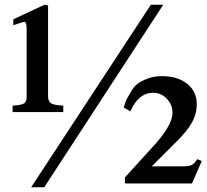

<svg xmlns="http://www.w3.org/2000/svg" viewBox="-20 -771 872 807"><path d="M166 16H111L614 -751H666ZM246 -300H33V-327Q69 -329 80.5 -336Q92 -343 92 -362V-648Q92 -679 83 -679Q76 -679 36 -665V-690L167 -751L182 -748V-367Q182 -344 195 -336.5Q208 -329 246 -327ZM500 -319Q508 -342 510 -349Q513 -356 528 -381Q543 -408 557 -418Q571 -429 598.5 -440Q626 -451 661 -451Q726 -451 766.5 -419Q807 -387 807 -333Q807 -292 786 -254.5Q765 -217 713 -167L618 -72H752Q774 -72 785.5 -77.5Q797 -83 809 -102L828 -94L787 0H505V-25L614 -145Q705 -241 705 -297Q705 -331 681 -356Q657 -381 624 -381Q562 -381 528 -303Z"/></svg>

Font: MM Ethnic
Style: Regular
Weight: 400
Designer: Khon Soe Zaw Thu
Version: Version 1.00 July 18, 2016, initial release